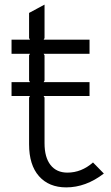

<svg xmlns="http://www.w3.org/2000/svg" viewBox="-20 -802 480 832"><path d="M383 -98 430 -50Q352 10 267 10Q192 10 149 -38.5Q106 -87 106 -177V-379L110 -386H30V-446H110L106 -453V-562L110 -569H30V-630H110L106 -637V-746L173 -782V-637L169 -630H368V-569H169L173 -562V-453L169 -446H368V-386H169L173 -379V-181Q173 -120 199 -87Q225 -54 272 -54Q333 -54 383 -98Z"/></svg>

Font: Sinkin Sans 300 Light
Style: Regular
Weight: 300
Designer: Keith Bates
Foundry: K-Type
Version: Sinkin Sans (version 1.0)  by Keith Bates   •   © 2014   www